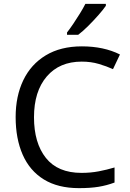

<svg xmlns="http://www.w3.org/2000/svg" viewBox="-20 -964 672 994"><path d="M403 -645Q288 -645 222 -568Q156 -491 156 -357Q156 -224 217.5 -146.5Q279 -69 402 -69Q449 -69 491 -77Q533 -85 573 -97V-19Q533 -4 490.5 3Q448 10 389 10Q280 10 207 -35Q134 -80 97.5 -163Q61 -246 61 -358Q61 -466 100.5 -548.5Q140 -631 217 -677.5Q294 -724 404 -724Q517 -724 601 -682L565 -606Q532 -621 491.5 -633Q451 -645 403 -645ZM528 -934Q516 -916 491 -887.5Q466 -859 437.5 -830.5Q409 -802 385 -784H327V-796Q342 -815 359.5 -841Q377 -867 394 -894.5Q411 -922 422 -944H528Z"/></svg>

Font: Noto Sans Anatolian Hieroglyphs
Style: Regular
Weight: 400
Designer: Monotype Design Team
Foundry: Monotype Imaging Inc.
Version: Version 2.001; ttfautohint (v1.8.4.7-5d5b)